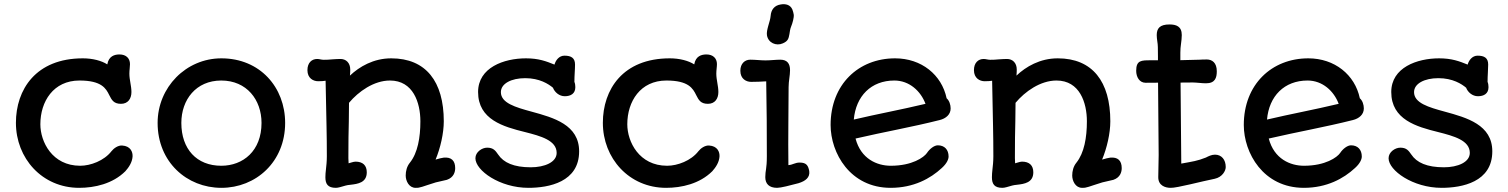

<svg xmlns="http://www.w3.org/2000/svg" viewBox="-20 -879 7173 913"><path d="M55.7 -294.9C55.7 -126.5 180.2 14.2 356.4 14.2C429.7 14.2 516.1 -4.9 576.2 -64.9C592.3 -83 608.4 -106.4 610.4 -134.3C611.8 -156.7 600.6 -184.6 561 -187C541.5 -188.5 521 -173.8 510.3 -160.2C475.1 -114.7 410.6 -90.8 361.3 -90.8C228 -90.8 171.9 -205.1 171.9 -288.1C171.9 -396.5 233.9 -496.1 357.9 -496.1C463.4 -496.1 483.9 -458.5 499.5 -426.8C511.2 -403.8 520.5 -385.3 555.2 -385.3C588.9 -385.3 605 -410.2 605 -441.4C605 -470.7 595.2 -499 595.2 -528.8C595.2 -545.9 598.1 -560.1 598.1 -574.2C598.1 -601.6 579.6 -620.1 548.3 -620.1C524.4 -620.1 497.1 -612.3 490.2 -572.8C462.9 -590.3 420.9 -601.6 374 -601.6C150.4 -601.6 55.7 -453.1 55.7 -294.9Z M729.5 -294.4C729.5 -108.9 868.2 14.2 1032.7 14.2C1196.8 14.2 1335.9 -108.9 1335.9 -294.4C1335.9 -463.9 1216.3 -601.6 1032.7 -601.6C864.7 -601.6 729.5 -463.9 729.5 -294.4ZM842.3 -294.4C842.3 -404.3 911.6 -496.1 1032.2 -496.1C1153.3 -496.1 1223.6 -404.3 1223.6 -294.4C1223.6 -161.6 1136.2 -90.8 1032.2 -90.8C915 -90.8 842.3 -170.4 842.3 -294.4Z M1527.3 -36.1C1527.3 -4.4 1538.6 14.2 1577.1 14.2C1588.4 14.2 1602.5 9.3 1623.5 3.4C1629.4 1.5 1638.2 0.5 1647.5 -0.5C1681.2 -4.4 1724.1 -10.3 1724.1 -59.6C1724.1 -92.3 1705.6 -110.4 1670.4 -110.4C1665 -110.4 1657.7 -108.4 1650.9 -106.4L1637.7 -102.5C1636.2 -119.6 1636.7 -134.8 1636.7 -149.4C1636.7 -200.7 1637.2 -251 1638.7 -301.3C1638.7 -331.1 1639.2 -360.8 1639.6 -390.1C1684.6 -443.8 1757.8 -496.1 1834.5 -496.1C1944.8 -496.1 1979 -390.6 1979 -302.2C1979 -225.1 1966.3 -151.9 1929.2 -105.5C1914.6 -87.9 1909.2 -64.9 1909.2 -44.4C1909.2 -18.6 1924.8 14.2 1956.1 14.2C1978 15.1 1987.3 8.3 2052.2 -11.7L2105 -23.9C2137.7 -35.2 2144.5 -61 2144.5 -79.6C2144.5 -115.7 2125.5 -132.8 2089.8 -129.4C2080.6 -128.4 2065.9 -124.5 2051.3 -120.1C2074.2 -175.3 2090.3 -245.1 2090.3 -302.2C2090.3 -491.2 2005.4 -601.6 1840.3 -601.6C1755.9 -601.6 1689 -562 1644 -519.5C1645 -529.3 1645.5 -540.5 1645.5 -548.3C1645.5 -580.1 1625.5 -598.6 1599.1 -598.6C1588.4 -598.6 1573.2 -597.7 1559.1 -596.7C1545.9 -595.2 1532.2 -594.7 1519 -594.7C1508.3 -594.7 1498.5 -598.6 1488.3 -598.6C1462.4 -598.6 1441.9 -580.6 1441.9 -545.4C1441.9 -506.8 1469.7 -492.7 1493.2 -492.7C1508.8 -492.7 1520 -493.7 1528.3 -495.1C1532.2 -287.6 1532.7 -282.7 1532.7 -278.3C1533.7 -230.5 1534.2 -187 1534.2 -136.2C1534.2 -110.4 1531.7 -89.8 1529.8 -72.3C1528.3 -60.5 1527.3 -47.9 1527.3 -36.1Z M2240.7 -126.5C2240.7 -68.4 2356.4 14.2 2492.7 14.2C2589.8 14.2 2733.9 -13.2 2733.9 -159.2C2733.9 -285.6 2613.3 -319.3 2507.8 -348.1C2430.7 -369.1 2361.8 -389.2 2361.8 -440.9C2361.8 -481.4 2411.1 -507.3 2477.5 -507.3C2545.9 -507.3 2588.4 -479.5 2609.4 -461.9C2617.2 -440.9 2639.2 -421.4 2665.5 -421.4C2693.8 -421.4 2715.8 -433.6 2715.8 -464.4C2715.8 -471.7 2714.8 -481.9 2711.4 -489.7C2711.4 -521.5 2714.4 -547.4 2714.4 -572.3C2714.4 -603.5 2695.8 -614.3 2664.1 -614.3C2638.2 -614.3 2622.1 -591.8 2616.7 -571.8C2577.1 -587.9 2541 -601.6 2481 -601.6C2376.5 -601.6 2253.4 -558.1 2253.4 -441.4C2253.4 -310.1 2374 -276.4 2476.6 -251C2551.8 -231.9 2627 -211.4 2627 -151.9C2627 -107.9 2570.3 -83.5 2503.9 -83.5C2423.3 -83.5 2374.5 -105.5 2348.6 -144.5C2335.9 -162.6 2326.2 -176.8 2296.4 -176.8C2272 -176.8 2240.7 -156.2 2240.7 -126.5Z M2846.7 -294.9C2846.7 -126.5 2971.2 14.2 3147.5 14.2C3220.7 14.2 3307.1 -4.9 3367.2 -64.9C3383.3 -83 3399.4 -106.4 3401.4 -134.3C3402.8 -156.7 3391.6 -184.6 3352.1 -187C3332.5 -188.5 3312 -173.8 3301.3 -160.2C3266.1 -114.7 3201.7 -90.8 3152.3 -90.8C3019 -90.8 2962.9 -205.1 2962.9 -288.1C2962.9 -396.5 3024.9 -496.1 3148.9 -496.1C3254.4 -496.1 3274.9 -458.5 3290.5 -426.8C3302.2 -403.8 3311.5 -385.3 3346.2 -385.3C3379.9 -385.3 3396 -410.2 3396 -441.4C3396 -470.7 3386.2 -499 3386.2 -528.8C3386.2 -545.9 3389.2 -560.1 3389.2 -574.2C3389.2 -601.6 3370.6 -620.1 3339.4 -620.1C3315.4 -620.1 3288.1 -612.3 3281.2 -572.8C3253.9 -590.3 3211.9 -601.6 3165 -601.6C2941.4 -601.6 2846.7 -453.1 2846.7 -294.9Z M3702.6 -672.9C3727.5 -683.6 3730 -695.8 3733.9 -716.8C3735.8 -727.1 3736.8 -740.7 3741.7 -752C3748.5 -768.1 3756.3 -796.4 3754.4 -809.6C3753.4 -816.4 3750.5 -827.6 3747.6 -834.5C3737.8 -856.4 3715.8 -861.8 3692.9 -857.9C3662.1 -853.5 3646.5 -832 3644.5 -803.2C3642.6 -776.9 3623 -736.8 3627 -711.4C3632.8 -675.3 3670.9 -658.7 3702.6 -672.9ZM3619.1 -36.6C3619.1 -4.9 3637.2 14.2 3675.3 14.2C3692.4 14.2 3737.3 2.9 3776.9 -7.8C3810.5 -18.1 3832.5 -35.2 3828.1 -65.9C3823.2 -89.8 3816.4 -106 3782.7 -106C3760.3 -106 3750 -95.2 3729 -93.8C3727.1 -229.5 3730 -347.2 3730 -464.8C3730 -493.7 3736.8 -519 3736.8 -545.4C3736.8 -576.2 3723.6 -595.2 3690.4 -595.2C3668.9 -595.2 3644 -591.8 3620.1 -591.8C3596.7 -591.8 3572.3 -595.2 3547.4 -595.2C3522 -595.2 3500.5 -576.7 3500.5 -542.5C3500.5 -503.4 3528.8 -489.7 3551.8 -489.7C3571.3 -489.7 3604 -490.7 3623.5 -492.2C3626 -363.8 3626.5 -252.9 3626.5 -136.2C3626.5 -74.2 3619.1 -69.3 3619.1 -36.6Z M4048.3 -220.2C4185.5 -252 4316.9 -274.9 4448.2 -308.1C4478 -315.4 4500.5 -334.5 4500.5 -363.3C4500.5 -380.9 4494.1 -400.9 4481.4 -411.6C4458 -523.4 4361.8 -601.6 4236.3 -601.6C4062 -601.6 3929.7 -477.1 3929.7 -284.7C3929.7 -151.9 4022 14.2 4215.3 14.2C4324.2 14.2 4404.3 -29.8 4458.5 -80.1C4483.4 -102.5 4490.7 -122.6 4490.7 -134.8C4490.7 -167 4471.7 -188 4439.5 -188C4422.4 -188 4400.4 -170.9 4387.7 -151.4C4373.5 -130.9 4317.9 -90.8 4215.8 -90.8C4150.9 -90.8 4073.7 -123 4048.3 -220.2ZM4040 -310.5C4049.8 -421.9 4122.1 -496.1 4232.9 -496.1C4304.2 -496.1 4358.4 -445.8 4380.9 -385.3C4264.2 -357.4 4149.9 -336.4 4040 -310.5Z M4696.8 -36.1C4696.8 -4.4 4708 14.2 4746.6 14.2C4757.8 14.2 4772 9.3 4793 3.4C4798.8 1.5 4807.6 0.5 4816.9 -0.5C4850.6 -4.4 4893.6 -10.3 4893.6 -59.6C4893.6 -92.3 4875 -110.4 4839.8 -110.4C4834.5 -110.4 4827.1 -108.4 4820.3 -106.4L4807.1 -102.5C4805.7 -119.6 4806.2 -134.8 4806.2 -149.4C4806.2 -200.7 4806.6 -251 4808.1 -301.3C4808.1 -331.1 4808.6 -360.8 4809.1 -390.1C4854 -443.8 4927.2 -496.1 5003.9 -496.1C5114.3 -496.1 5148.4 -390.6 5148.4 -302.2C5148.4 -225.1 5135.7 -151.9 5098.6 -105.5C5084 -87.9 5078.6 -64.9 5078.6 -44.4C5078.6 -18.6 5094.2 14.2 5125.5 14.2C5147.5 15.1 5156.7 8.3 5221.7 -11.7L5274.4 -23.9C5307.1 -35.2 5314 -61 5314 -79.6C5314 -115.7 5294.9 -132.8 5259.3 -129.4C5250 -128.4 5235.4 -124.5 5220.7 -120.1C5243.7 -175.3 5259.8 -245.1 5259.8 -302.2C5259.8 -491.2 5174.8 -601.6 5009.8 -601.6C4925.3 -601.6 4858.4 -562 4813.5 -519.5C4814.5 -529.3 4814.9 -540.5 4814.9 -548.3C4814.9 -580.1 4794.9 -598.6 4768.6 -598.6C4757.8 -598.6 4742.7 -597.7 4728.5 -596.7C4715.3 -595.2 4701.7 -594.7 4688.5 -594.7C4677.7 -594.7 4668 -598.6 4657.7 -598.6C4631.8 -598.6 4611.3 -580.6 4611.3 -545.4C4611.3 -506.8 4639.2 -492.7 4662.6 -492.7C4678.2 -492.7 4689.5 -493.7 4697.8 -495.1C4701.7 -287.6 4702.1 -282.7 4702.1 -278.3C4703.1 -230.5 4703.6 -187 4703.6 -136.2C4703.6 -110.4 4701.2 -89.8 4699.2 -72.3C4697.8 -60.5 4696.8 -47.9 4696.8 -36.1Z M5487.8 -37.1C5487.3 4.4 5522.5 14.2 5546.4 14.2C5575.2 15.6 5697.8 -17.6 5755.9 -28.8C5792.5 -36.6 5808.6 -66.9 5808.6 -84.5C5808.6 -119.6 5789.1 -143.6 5757.3 -143.6C5741.2 -143.6 5725.6 -135.7 5714.4 -129.9C5674.3 -113.8 5650.9 -110.8 5597.2 -101.1L5593.8 -486.3L5652.8 -486.8C5674.3 -486.3 5694.8 -482.9 5714.8 -482.9C5758.3 -482.9 5766.1 -509.3 5766.1 -540C5766.1 -581.1 5743.7 -596.2 5718.3 -596.2C5712.4 -596.2 5701.2 -596.2 5693.4 -595.7C5691.4 -595.7 5689 -595.2 5686.5 -595.2C5668.9 -594.7 5643.6 -593.8 5592.8 -592.8V-628.4C5592.3 -657.2 5599.6 -684.6 5599.6 -712.4C5599.6 -754.4 5572.3 -762.7 5541 -762.7C5495.1 -762.7 5480.5 -744.1 5480.5 -711.9C5480.5 -692.4 5485.8 -673.8 5485.8 -654.8C5485.8 -649.9 5486.3 -634.3 5486.3 -610.4V-592.3H5451.7C5407.7 -592.3 5382.8 -592.8 5382.8 -542.5C5382.8 -512.7 5398.4 -485.4 5427.7 -485.4L5486.8 -485.8L5489.7 -141.6Z M6013.2 -220.2C6150.4 -252 6281.7 -274.9 6413.1 -308.1C6442.9 -315.4 6465.3 -334.5 6465.3 -363.3C6465.3 -380.9 6459 -400.9 6446.3 -411.6C6422.9 -523.4 6326.7 -601.6 6201.2 -601.6C6026.9 -601.6 5894.5 -477.1 5894.5 -284.7C5894.5 -151.9 5986.8 14.2 6180.2 14.2C6289.1 14.2 6369.1 -29.8 6423.3 -80.1C6448.2 -102.5 6455.6 -122.6 6455.6 -134.8C6455.6 -167 6436.5 -188 6404.3 -188C6387.2 -188 6365.2 -170.9 6352.5 -151.4C6338.4 -130.9 6282.7 -90.8 6180.7 -90.8C6115.7 -90.8 6038.6 -123 6013.2 -220.2ZM6004.9 -310.5C6014.6 -421.9 6086.9 -496.1 6197.8 -496.1C6269 -496.1 6323.2 -445.8 6345.7 -385.3C6229 -357.4 6114.7 -336.4 6004.9 -310.5Z M6583 -126.5C6583 -68.4 6698.7 14.2 6835 14.2C6932.1 14.2 7076.2 -13.2 7076.2 -159.2C7076.2 -285.6 6955.6 -319.3 6850.1 -348.1C6772.9 -369.1 6704.1 -389.2 6704.1 -440.9C6704.1 -481.4 6753.4 -507.3 6819.8 -507.3C6888.2 -507.3 6930.7 -479.5 6951.7 -461.9C6959.5 -440.9 6981.4 -421.4 7007.8 -421.4C7036.1 -421.4 7058.1 -433.6 7058.1 -464.4C7058.1 -471.7 7057.1 -481.9 7053.7 -489.7C7053.7 -521.5 7056.6 -547.4 7056.6 -572.3C7056.6 -603.5 7038.1 -614.3 7006.3 -614.3C6980.5 -614.3 6964.4 -591.8 6959 -571.8C6919.4 -587.9 6883.3 -601.6 6823.2 -601.6C6718.8 -601.6 6595.7 -558.1 6595.7 -441.4C6595.7 -310.1 6716.3 -276.4 6818.8 -251C6894 -231.9 6969.2 -211.4 6969.2 -151.9C6969.2 -107.9 6912.6 -83.5 6846.2 -83.5C6765.6 -83.5 6716.8 -105.5 6690.9 -144.5C6678.2 -162.6 6668.5 -176.8 6638.7 -176.8C6614.3 -176.8 6583 -156.2 6583 -126.5Z"/></svg>

Font: Autour One
Style: Regular
Weight: 400
Designer: Eben Sorkin
Foundry: Eben Sorkin
Version: Version 1.002